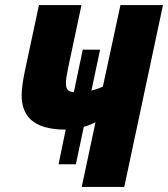

<svg xmlns="http://www.w3.org/2000/svg" viewBox="-20 -734 660 754"><path d="M355 -254 301 0H468L620 -714H453L384 -394C369 -387 354 -382 339 -378L373 -539H305L270 -372C248 -374 239 -383 239 -407C239 -422 242 -441 247 -465L300 -714H133L77 -452C70 -419 65 -382 65 -361C65 -285 103 -225 238 -225L210 -89H278L309 -236C324 -240 340 -246 355 -254Z"/></svg>

Font: Noto Sans ExtraCondensed Black
Style: Italic
Weight: 900
Width: 2
Italic angle: -12°
Designer: Monotype Design Team
Foundry: Monotype Imaging Inc.
Version: Version 2.013